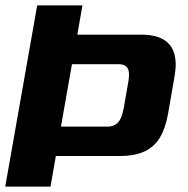

<svg xmlns="http://www.w3.org/2000/svg" viewBox="-42 -695 700 715"><path d="M-22.5 0H146L166 -114H403.5Q459 -114 495.5 -130.8Q532 -147.5 553 -182Q574 -216.5 583.5 -269.5L608 -410.5Q617 -460.5 607 -495.2Q597 -530 566.5 -548Q536 -566 482.5 -566H246L265 -675H96.5ZM185 -223.5 226 -456H398.5Q418 -456 427.2 -448Q436.5 -440 438 -425.2Q439.5 -410.5 436 -391L418.5 -291Q414.5 -270 407.8 -255Q401 -240 389 -231.8Q377 -223.5 358 -223.5Z"/></svg>

Font: Anybody UltraCondensed Thin
Style: Bold Italic
Weight: 700
Italic angle: -10°
Version: Version 1.111